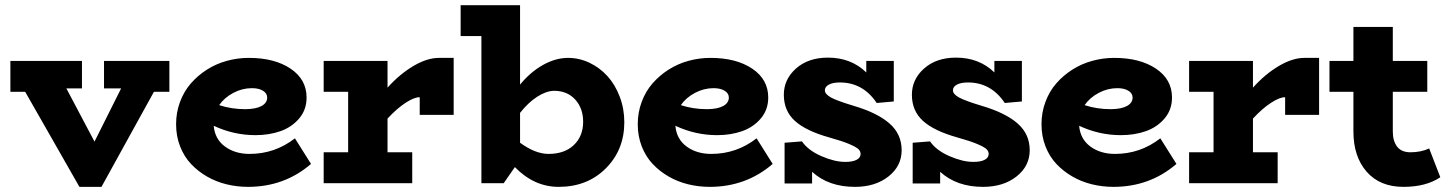

<svg xmlns="http://www.w3.org/2000/svg" viewBox="-20 -706 5586 740"><path d="M632.8 -471.2V-352.1H573.2L371.1 14.2H286.1L77.1 -352.1H20V-471.2H295.9V-365.2H235.8L344.2 -160.2L446.8 -365.2H380.9V-471.2Z M1116.7 -172.9 1178.7 -74.2Q1076.2 14.2 936 14.2Q893.6 14.2 853.3 4.4Q813 -5.4 777.8 -25.6Q742.7 -45.9 716.1 -74.2Q689.5 -102.5 674.1 -141.8Q658.7 -181.2 658.7 -227.1Q658.7 -272.5 673.8 -313.2Q689 -354 715.6 -384.5Q742.2 -415 777.3 -437.5Q812.5 -460 854 -471.4Q895.5 -482.9 939 -482.9Q1038.1 -482.9 1099.9 -441.4Q1161.6 -399.9 1161.6 -330.1Q1161.6 -283.2 1133.1 -249.5Q1104.5 -215.8 1060.8 -200.4Q1017.1 -185.1 964.8 -185.1Q880.9 -185.1 803.7 -221.2Q808.1 -169.9 846.9 -141.4Q885.7 -112.8 941.9 -112.8Q1039.6 -112.8 1116.7 -172.9ZM950.7 -366.2Q913.6 -366.2 879.4 -348.1Q845.2 -330.1 824.7 -300.8Q872.1 -285.2 925.8 -285.2Q966.8 -285.6 988.3 -297.6Q1009.8 -309.6 1009.8 -330.1Q1009.8 -346.2 993.7 -356.2Q977.5 -366.2 950.7 -366.2Z M1671.9 -482.9H1728.5V-263.2H1597.7V-331.1Q1577.6 -332 1543.7 -310.1Q1509.8 -288.1 1473.6 -249V-119.1H1568.8V0H1227.5V-119.1H1321.8V-352.1H1227.5V-471.2H1473.6V-368.2Q1521 -420.9 1573.7 -451.9Q1626.5 -482.9 1671.9 -482.9Z M2169.4 -482.9Q2212.4 -482.9 2252 -464.1Q2291.5 -445.3 2321 -412.8Q2350.6 -380.4 2368.4 -333.7Q2386.2 -287.1 2386.2 -234.9Q2386.2 -128.4 2314.9 -57.1Q2243.7 14.2 2133.3 14.2Q2038.6 14.2 1964.4 -62L1921.4 0H1835.4V-566.9H1755.4V-686H1984.4V-379.9Q2024.4 -428.7 2073 -455.8Q2121.6 -482.9 2169.4 -482.9ZM2094.2 -112.8Q2155.8 -112.8 2191.7 -147Q2227.5 -181.2 2227.5 -236.8Q2227.5 -289.1 2196.5 -322.8Q2165.5 -356.4 2114.3 -356Q2084 -355 2049.8 -332.8Q2015.6 -310.5 1984.4 -271V-155.8Q2043.5 -112.8 2094.2 -112.8Z M2896 -172.9 2958 -74.2Q2855.5 14.2 2715.3 14.2Q2672.9 14.2 2632.6 4.4Q2592.3 -5.4 2557.1 -25.6Q2522 -45.9 2495.4 -74.2Q2468.8 -102.5 2453.4 -141.8Q2438 -181.2 2438 -227.1Q2438 -272.5 2453.1 -313.2Q2468.3 -354 2494.9 -384.5Q2521.5 -415 2556.6 -437.5Q2591.8 -460 2633.3 -471.4Q2674.8 -482.9 2718.3 -482.9Q2817.4 -482.9 2879.2 -441.4Q2940.9 -399.9 2940.9 -330.1Q2940.9 -283.2 2912.4 -249.5Q2883.8 -215.8 2840.1 -200.4Q2796.4 -185.1 2744.1 -185.1Q2660.2 -185.1 2583 -221.2Q2587.4 -169.9 2626.2 -141.4Q2665 -112.8 2721.2 -112.8Q2818.8 -112.8 2896 -172.9ZM2730 -366.2Q2692.9 -366.2 2658.7 -348.1Q2624.5 -330.1 2604 -300.8Q2651.4 -285.2 2705.1 -285.2Q2746.1 -285.6 2767.6 -297.6Q2789.1 -309.6 2789.1 -330.1Q2789.1 -346.2 2772.9 -356.2Q2756.8 -366.2 2730 -366.2Z M3271 -297.9Q3361.8 -271 3408.4 -230Q3455.1 -189 3455.1 -127Q3455.1 -65.9 3404.3 -25.9Q3353.5 14.2 3274.9 14.2Q3173.3 14.2 3109.9 -43.9V1H3003.9V-155.8L3070.8 -161.1Q3094.7 -126.5 3145.8 -104.2Q3196.8 -82 3237.8 -82Q3266.1 -82 3281.5 -90.1Q3296.9 -98.1 3296.9 -112.8Q3296.9 -122.6 3289.1 -130.6Q3281.2 -138.7 3254.2 -150.4Q3227.1 -162.1 3177.7 -175.8Q3086.4 -201.2 3043.7 -240Q3001 -278.8 3001 -340.8Q3001 -400.4 3048.1 -442.1Q3095.2 -483.9 3170.9 -483.9Q3260.3 -483.9 3318.8 -426.8V-471.2H3424.8V-314.9L3358.9 -309.1Q3306.2 -388.2 3216.8 -388.2Q3189.9 -388.2 3174.6 -379.9Q3159.2 -371.6 3159.2 -357.9Q3159.2 -343.3 3182.6 -330.3Q3206.1 -317.4 3271 -297.9Z M3764.6 -297.9Q3855.5 -271 3902.1 -230Q3948.7 -189 3948.7 -127Q3948.7 -65.9 3897.9 -25.9Q3847.2 14.2 3768.6 14.2Q3667 14.2 3603.5 -43.9V1H3497.6V-155.8L3564.5 -161.1Q3588.4 -126.5 3639.4 -104.2Q3690.4 -82 3731.4 -82Q3759.8 -82 3775.1 -90.1Q3790.5 -98.1 3790.5 -112.8Q3790.5 -122.6 3782.7 -130.6Q3774.9 -138.7 3747.8 -150.4Q3720.7 -162.1 3671.4 -175.8Q3580.1 -201.2 3537.4 -240Q3494.6 -278.8 3494.6 -340.8Q3494.6 -400.4 3541.7 -442.1Q3588.9 -483.9 3664.6 -483.9Q3753.9 -483.9 3812.5 -426.8V-471.2H3918.5V-314.9L3852.5 -309.1Q3799.8 -388.2 3710.4 -388.2Q3683.6 -388.2 3668.2 -379.9Q3652.8 -371.6 3652.8 -357.9Q3652.8 -343.3 3676.3 -330.3Q3699.7 -317.4 3764.6 -297.9Z M4452.1 -172.9 4514.2 -74.2Q4411.6 14.2 4271.5 14.2Q4229 14.2 4188.7 4.4Q4148.4 -5.4 4113.3 -25.6Q4078.1 -45.9 4051.5 -74.2Q4024.9 -102.5 4009.5 -141.8Q3994.1 -181.2 3994.1 -227.1Q3994.1 -272.5 4009.3 -313.2Q4024.4 -354 4051 -384.5Q4077.6 -415 4112.8 -437.5Q4147.9 -460 4189.5 -471.4Q4231 -482.9 4274.4 -482.9Q4373.5 -482.9 4435.3 -441.4Q4497.1 -399.9 4497.1 -330.1Q4497.1 -283.2 4468.5 -249.5Q4439.9 -215.8 4396.2 -200.4Q4352.5 -185.1 4300.3 -185.1Q4216.3 -185.1 4139.2 -221.2Q4143.6 -169.9 4182.4 -141.4Q4221.2 -112.8 4277.3 -112.8Q4375 -112.8 4452.1 -172.9ZM4286.1 -366.2Q4249 -366.2 4214.8 -348.1Q4180.7 -330.1 4160.2 -300.8Q4207.5 -285.2 4261.2 -285.2Q4302.2 -285.6 4323.7 -297.6Q4345.2 -309.6 4345.2 -330.1Q4345.2 -346.2 4329.1 -356.2Q4313 -366.2 4286.1 -366.2Z M5007.3 -482.9H5064V-263.2H4933.1V-331.1Q4913.1 -332 4879.2 -310.1Q4845.2 -288.1 4809.1 -249V-119.1H4904.3V0H4563V-119.1H4657.2V-352.1H4563V-471.2H4809.1V-368.2Q4856.4 -420.9 4909.2 -451.9Q4961.9 -482.9 5007.3 -482.9Z M5488.3 -133.8 5531.2 -22.9Q5476.1 14.2 5389.2 14.2Q5298.3 14.2 5247.3 -44.2Q5196.3 -102.5 5196.3 -199.2V-352.1H5104V-471.2H5196.3V-602.1H5348.1V-471.2H5481V-352.1H5348.1V-199.2Q5348.1 -162.6 5364.7 -140.9Q5381.3 -119.1 5416 -119.1Q5456.5 -119.1 5488.3 -133.8Z"/></svg>

Font: BioRhyme ExtraBold
Style: Regular
Weight: 800
Designer: Aoife Mooney
Foundry: Aoife Mooney Type
Version: Version 1.500;PS 001.500;hotconv 1.0.88;makeotf.lib2.5.64775